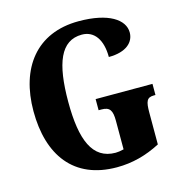

<svg xmlns="http://www.w3.org/2000/svg" viewBox="-108 -823 891 933"><g transform="rotate(-15 337.5 -357.0)"><path d="M367 10C445 10 516 -9 587 -46V-206C587 -262 594 -281 630 -281H638V-337H352V-281H367C408 -281 420 -262 420 -210V-66C404 -62 390 -60 379 -60C263 -60 220 -166 220 -358C220 -552 261 -657 368 -657C431 -657 467 -604 467 -518C556 -518 596 -559 596 -607C596 -672 520 -724 370 -724C156 -724 45 -574 45 -358C45 -137 150 10 367 10Z"/></g></svg>

Font: Noto Serif Devanagari ExtraCondensed Black
Style: Regular
Weight: 900
Width: 2
Designer: Universal Thirst, Indian Type Foundry and the Monotype Design Team
Foundry: Monotype Imaging Inc.
Version: Version 2.004